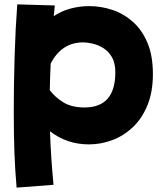

<svg xmlns="http://www.w3.org/2000/svg" viewBox="-20 -575 745 879"><path d="M56 284Q49 204 46 123Q43 42 43 -64Q43 -193 47 -321Q51 -449 59 -555L231 -550Q228 -527 226 -501Q262 -525 303.5 -536Q345 -547 388 -547Q443 -547 495 -529.5Q547 -512 589 -474.5Q631 -437 655.5 -378Q680 -319 680 -236Q680 -154 655 -93Q630 -32 588 7.5Q546 47 494 66.5Q442 86 387 86Q286 86 209 26Q211 90 215 149.5Q219 209 225 271ZM361 -381Q262 -381 212 -284Q209 -224 208 -162Q232 -130 270 -106.5Q308 -83 367 -83Q508 -83 508 -244Q508 -287 492 -314Q476 -341 452 -355.5Q428 -370 403 -375.5Q378 -381 361 -381Z"/></svg>

Font: KN Bobohei
Style: Bold
Weight: 700
Designer: Kingnam Type Foundry
Version: Version 1.710;March 18, 2023